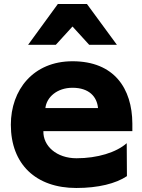

<svg xmlns="http://www.w3.org/2000/svg" viewBox="-20 -853 707 956"><path d="M341 -721 424 -630H562L413 -833H268L120 -630H258ZM196 -200H639C639 -200 639 -227 639 -238C638 -412 549 -548 341 -548C145 -548 34 -405 34 -232C34 -35 159 83 360 83C469 83 557 61 612 24L611 -140C559 -94 465 -65 361 -65C262 -65 194 -126 196 -200ZM468 -315H206C212 -369 264 -416 341 -416C424 -416 463 -371 468 -315Z"/></svg>

Font: LINE Seed JP_OTF ExtraBold
Style: Regular
Weight: 800
Designer: LY Corporation & Fontrix & Fontworks
Version: Version 1.013